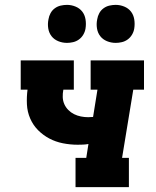

<svg xmlns="http://www.w3.org/2000/svg" viewBox="-20 -768 640 788"><path d="M290 0V-120H334L343 -177Q332 -175 321 -174.5Q310 -174 299 -174Q268 -174 238 -180Q208 -186 182.5 -199.5Q157 -213 136.5 -233.5Q116 -254 104 -281.5Q92 -309 90.5 -339.5Q89 -370 93 -400H65V-520H283V-400H240Q237 -385 237.5 -369.5Q238 -354 244 -340.5Q250 -327 260.5 -316.5Q271 -306 284 -299.5Q297 -293 312 -290Q327 -287 342 -287Q347 -287 352 -287.5Q357 -288 362 -288L380 -400H352V-520H571V-400H527L481 -120H509V0ZM455 -592Q436 -592 419 -599Q402 -606 391.5 -619.5Q381 -633 378 -651.5Q375 -670 379 -689Q381 -702 387.5 -714Q394 -726 405 -734Q416 -742 429 -745Q442 -748 455 -748Q473 -748 490 -741Q507 -734 517.5 -720.5Q528 -707 531 -688.5Q534 -670 531 -651Q529 -638 522 -626Q515 -614 504 -606Q493 -598 480 -595Q467 -592 455 -592ZM255 -592Q236 -592 219 -599Q202 -606 191.5 -619.5Q181 -633 178 -651.5Q175 -670 179 -689Q181 -702 187.5 -714Q194 -726 205 -734Q216 -742 229 -745Q242 -748 255 -748Q273 -748 290 -741Q307 -734 317.5 -720.5Q328 -707 331 -688.5Q334 -670 331 -651Q329 -638 322 -626Q315 -614 304 -606Q293 -598 280 -595Q267 -592 255 -592Z"/></svg>

Font: Iosevka Etoile Heavy Oblique
Style: Regular
Weight: 900
Italic angle: -9°
Designer: Belleve Invis
Foundry: Belleve Invis
Version: Version 15.5.2; ttfautohint (v1.8.4)